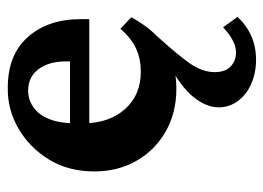

<svg xmlns="http://www.w3.org/2000/svg" viewBox="-114 -363 694 506"><g transform="rotate(-90 233.0 -110.0)"><path d="M414.1 130.9 441.4 168.9Q419.9 192.4 391.6 205.1Q363.3 217.8 328.1 217.8Q293.9 217.8 265.1 205.1Q236.3 192.4 219.7 169.9Q203.1 147.5 203.1 119.1Q203.1 86.9 230 53.2Q256.8 19.5 322.3 -15.6V-4.9Q295.9 4.9 280.3 6.3Q264.6 7.8 252 7.8Q188.5 7.8 139.2 -20.5Q89.8 -48.8 62 -97.7Q34.2 -146.5 34.2 -208Q34.2 -276.4 65.4 -327.6Q96.7 -378.9 147 -408.2Q197.3 -437.5 254.9 -436.5Q341.8 -436.5 388.7 -383.3Q435.5 -330.1 435.5 -245.1V-221.7H148.4V-272.5H338.9L324.2 -249V-283.2Q324.2 -328.1 303.7 -355.5Q283.2 -382.8 247.1 -382.8Q223.6 -382.8 203.6 -369.1Q183.6 -355.5 172.4 -327.6Q161.1 -299.8 161.1 -257.8V-237.3Q161.1 -169.9 198.2 -127.9Q235.4 -85.9 296.9 -85.9Q330.1 -85.9 357.4 -98.1Q384.8 -110.4 410.2 -139.6L440.4 -111.3Q431.6 -93.8 418.9 -76.2Q406.2 -58.6 390.6 -43Q341.8 10.7 318.8 43.5Q295.9 76.2 295.9 109.4Q295.9 135.7 310.5 150.4Q325.2 165 347.7 165Q363.3 165 379.9 156.2Q396.5 147.5 414.1 130.9Z"/></g></svg>

Font: Crimson Pro ExtraLight
Style: Bold
Weight: 700
Version: Version 1.002